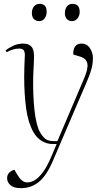

<svg xmlns="http://www.w3.org/2000/svg" viewBox="-20 -750 532 1000"><path d="M258 82Q223 165 182.5 197.5Q142 230 89 230Q52 230 34.5 214.5Q17 199 17 178Q17 146 55 134L71 161Q83 181 95 190.5Q107 200 123 200Q141 200 161 188.5Q181 177 204 146Q227 115 251 57L275 0H253Q224 0 198 -15.5Q172 -31 154 -62Q126 -112 116 -186Q106 -260 106 -349Q106 -371 107 -403Q108 -435 109 -453Q111 -476 104.5 -486.5Q98 -497 81 -497Q47 -497 15 -478L9 -487Q26 -501 49.5 -512Q73 -523 101 -523Q131 -523 145 -505.5Q159 -488 157 -447Q157 -440 156 -418Q155 -396 154 -376Q153 -356 153 -353Q151 -254 159.5 -177Q168 -100 187 -64Q201 -39 216 -27Q231 -15 261 -15H279L417 -339Q440 -392 435 -418.5Q430 -445 398 -455L362 -466Q360 -491 370.5 -507Q381 -523 404 -523Q433 -523 448.5 -499Q464 -475 464 -448Q464 -427 460.5 -408.5Q457 -390 449 -367.5Q441 -345 426.5 -311Q412 -277 389 -224ZM146 -682Q146 -703 157 -716.5Q168 -730 187 -730Q203 -730 213 -720.5Q223 -711 223 -688Q223 -669 212.5 -654.5Q202 -640 184 -640Q168 -640 157 -650.5Q146 -661 146 -682ZM318 -682Q318 -703 328.5 -716.5Q339 -730 358 -730Q375 -730 385 -720Q395 -710 395 -688Q395 -669 384 -654.5Q373 -640 355 -640Q339 -640 328.5 -650.5Q318 -661 318 -682Z"/></svg>

Font: Literata 72pt ExtraLight
Style: Italic
Weight: 200
Italic angle: -2°
Designer: Latin by Veronika Burian and Jose Scaglione. Greek by Irene Vlachou. Cyrillic by Vera Evstafieva
Foundry: TypeTogether
Version: Version 3.002